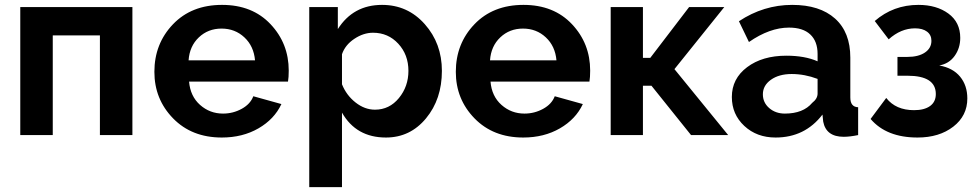

<svg xmlns="http://www.w3.org/2000/svg" viewBox="-20 -553 4007 786"><path d="M522 -524V0H389V-408H196V0H63V-524Z M888 10Q765 10 688.5 -68.5Q612 -147 612 -259Q612 -374 688 -453.5Q764 -533 889 -533Q1013 -533 1087.5 -454Q1162 -375 1162 -264Q1162 -236 1159 -219H754Q759 -159 799 -123.5Q839 -88 893 -88Q934 -88 969.5 -107.5Q1005 -127 1017 -159L1132 -127Q1103 -65 1038 -27.5Q973 10 888 10ZM752 -306H1024Q1019 -364 980.5 -400Q942 -436 887 -436Q832 -436 794 -400Q756 -364 752 -306Z M1560 10Q1438 10 1380 -92V213H1246V-524H1363V-434Q1426 -533 1544 -533Q1649 -533 1719 -454Q1789 -375 1789 -263Q1789 -147 1724 -68.5Q1659 10 1560 10ZM1515 -104Q1574 -104 1613 -151.5Q1652 -199 1652 -263Q1652 -329 1610.5 -374Q1569 -419 1507 -419Q1468 -419 1430.5 -394Q1393 -369 1380 -331V-208Q1398 -163 1435.5 -133.5Q1473 -104 1515 -104Z M2122 10Q1999 10 1922.5 -68.5Q1846 -147 1846 -259Q1846 -374 1922 -453.5Q1998 -533 2123 -533Q2247 -533 2321.5 -454Q2396 -375 2396 -264Q2396 -236 2393 -219H1988Q1993 -159 2033 -123.5Q2073 -88 2127 -88Q2168 -88 2203.5 -107.5Q2239 -127 2251 -159L2366 -127Q2337 -65 2272 -27.5Q2207 10 2122 10ZM1986 -306H2258Q2253 -364 2214.5 -400Q2176 -436 2121 -436Q2066 -436 2028 -400Q1990 -364 1986 -306Z M2642 -316 2801 -524H2945L2741 -270L2961 0H2809L2647 -202H2612V0H2480V-524H2612V-316Z M3155 10Q3078 10 3027 -37.5Q2976 -85 2976 -156Q2976 -231 3038.5 -278Q3101 -325 3199 -325Q3275 -325 3327 -302V-332Q3327 -384 3297 -412Q3267 -440 3210 -440Q3131 -440 3046 -381L3005 -466Q3106 -533 3223 -533Q3336 -533 3398.5 -477Q3461 -421 3461 -317V-154Q3461 -115 3493 -114V0Q3459 7 3434 7Q3362 7 3350 -55L3347 -84Q3275 10 3155 10ZM3193 -88Q3268 -88 3305 -132Q3327 -149 3327 -170V-230Q3274 -250 3221 -250Q3169 -250 3136 -226.5Q3103 -203 3103 -167Q3103 -133 3129 -110.5Q3155 -88 3193 -88Z M3618 -392 3561 -467Q3637 -533 3740 -533Q3814 -533 3862.5 -497.5Q3911 -462 3911 -398Q3911 -356 3888 -324Q3865 -292 3825 -285Q3881 -275 3910.5 -239Q3940 -203 3940 -150Q3940 -79 3882.5 -34.5Q3825 10 3736 10Q3609 10 3544 -66L3608 -152Q3647 -102 3722 -102Q3764 -102 3787.5 -119Q3811 -136 3811 -168Q3811 -243 3695 -243H3654V-320H3694Q3740 -320 3766.5 -338Q3793 -356 3793 -386Q3793 -410 3775 -423.5Q3757 -437 3726 -437Q3668 -437 3618 -392Z"/></svg>

Font: Raleway
Style: Bold
Weight: 700
Designer: Matt McInerney, Pablo Impallari, Rodrigo Fuenzalida
Foundry: Matt McInerney, Pablo Impallari, Rodrigo Fuenzalida
Version: Version 3.000